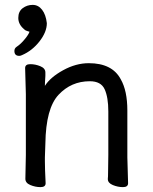

<svg xmlns="http://www.w3.org/2000/svg" viewBox="-20 -750 628 787"><path d="M59 -521Q39 -521 39 -541Q39 -552 48 -558Q66 -570 82 -590Q97 -608 101 -620Q99 -620 94 -622Q85 -624 79 -630Q55 -650 55 -676.5Q55 -703 73 -716.5Q91 -730 114 -730Q137 -730 152.5 -710Q168 -690 172 -655Q172 -619 142 -580.5Q112 -542 70 -524Q64 -521 59 -521ZM502 -105 505 1Q505 17 484 17Q463 17 442.5 8.5Q422 0 422 -16V-17Q423 -25 423 -44L424 -115V-293Q424 -351 409 -384Q394 -417 348 -417Q272 -417 220 -361.5Q168 -306 166 -162Q165 -129 164 -105V-89Q164 -59 167 1Q167 17 146 17Q125 17 104.5 8.5Q84 0 84 -17L86 -115V-364L83 -471Q83 -487 104 -487Q125 -487 145.5 -478.5Q166 -470 166 -453V-439Q164 -411 164 -398Q186 -433 238.5 -462Q291 -491 344 -491Q440 -491 475 -425Q502 -378 502 -297Z"/></svg>

Font: ToneOZ-Pinyin-WenKai-Medium
Style: Medium
Weight: 700
Designer: Fontworks Inc.
Foundry: ToneOZ
Version: Version 0.240331